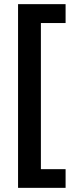

<svg xmlns="http://www.w3.org/2000/svg" viewBox="-20 -743 360 925"><path d="M296 162H67V-723H296V-632H177V72H296Z"/></svg>

Font: Noto Sans Khmer SemiCondensed SemiBold
Style: Regular
Weight: 600
Width: 4
Designer: Danh Hong and the Monotype Design Team
Foundry: Monotype Imaging Inc.
Version: Version 2.004; ttfautohint (v1.8.4.7-5d5b)